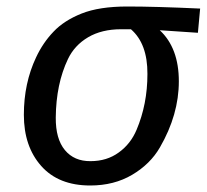

<svg xmlns="http://www.w3.org/2000/svg" viewBox="-20 -553 630 585"><path d="M349.1 -463.9Q290 -463.9 248.5 -439.5Q207 -415 187 -373Q150.9 -297.4 149.9 -194.8Q149.4 -129.9 177.7 -95.7Q206.1 -61.5 255.9 -62Q305.7 -62 341.8 -88.4Q377.9 -114.3 396 -157.2Q429.2 -235.4 429.2 -327.6Q429.7 -419.9 378.9 -463.9ZM589.8 -526.9 583 -453.1 466.8 -460.9Q524.9 -406.7 524.9 -305.2Q524.9 -203.6 467.3 -104Q438 -53.2 382.8 -20.5Q327.6 12.2 254.9 12.2Q158.2 12.2 105.5 -47.4Q52.7 -106.9 52.7 -203.1Q52.7 -299.3 89.8 -377.9Q110.8 -422.9 143.1 -456.5Q174.8 -490.2 228.5 -511.7Q282.2 -533.2 368.2 -533.2Q454.1 -533.2 589.8 -526.9Z"/></svg>

Font: FiraSans-Italic
Style: Italic
Weight: 400
Italic angle: -8°
Designer: Carrois Corporate & Edenspiekermann AG
Foundry: Carrois Corporate GbR & Edenspiekermann AG
Version: Version 3.106;PS 003.106;hotconv 1.0.70;makeotf.lib2.5.58329